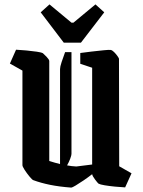

<svg xmlns="http://www.w3.org/2000/svg" viewBox="-20 -843 649 873"><path d="M82 -522 25 -554 53 -617Q75 -616 100.5 -613.5Q126 -611 147 -608Q168 -605 175 -601Q180 -597 191.5 -585Q203 -573 204 -566V-111Q229 -103 253 -97V-529Q253 -539 260 -560.5Q267 -582 276 -606H305V-143Q305 -137 299.5 -122Q294 -107 285 -91Q306 -87 327 -86L399 -95V-535L345 -553V-602Q366 -605 396 -608.5Q426 -612 451.5 -614.5Q477 -617 483 -616Q490 -615 498.5 -606.5Q507 -598 513.5 -589Q520 -580 521 -576L522 -87L578 -55L549 9Q528 8 502.5 5.5Q477 3 456 -0.5Q435 -4 428 -8Q424 -11 412 -27Q400 -43 399 -51Q381 -37 360.5 -23Q340 -9 324 0.5Q308 10 304 10Q250 6 208 -2.5Q166 -11 131 -24Q126 -26 114 -40.5Q102 -55 92 -70.5Q82 -86 82 -92ZM270 -649 165 -787 205 -823 305 -740H314L414 -823L454 -787L348 -649Z"/></svg>

Font: Grenze Gotisch SemiBold
Style: Regular
Weight: 600
Designer: Renata Polastri
Foundry: Omnibus-Type
Version: Version 1.001